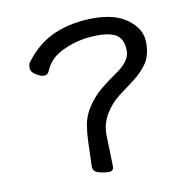

<svg xmlns="http://www.w3.org/2000/svg" viewBox="-64 -562 639 644"><g transform="rotate(-10 255.5 -239.5)"><path d="M271 -70 273 3Q273 19 256.5 19Q240 19 221.5 13.5Q203 8 203 -9L205 -70L206 -99Q207 -124 211 -148Q216 -181 236.5 -211Q257 -241 282 -261.5Q307 -282 343 -307Q386 -337 386 -371Q386 -407 366 -423Q346 -439 299 -439Q252 -439 212.5 -426Q173 -413 150 -395Q127 -377 116 -349Q111 -337 99 -337Q87 -337 71 -347Q55 -357 55 -371Q55 -385 60 -390Q103 -448 162 -473Q221 -498 295.5 -498Q370 -498 412.5 -465Q455 -432 455 -387.5Q455 -343 436.5 -316.5Q418 -290 391 -269.5Q364 -249 337 -229Q310 -209 289.5 -176Q269 -143 270 -102Z"/></g></svg>

Font: Fusion Kai T
Style: Regular
Weight: 400
Designer: Fontworks Inc.
Version: Version 24.134;May 13, 2024